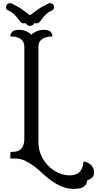

<svg xmlns="http://www.w3.org/2000/svg" viewBox="-20 -1010 619 1223"><path d="M225 -101Q225 -59 242 -21Q259 17 287 45.5Q315 74 351 90.5Q387 107 426 107Q461 107 484 88Q507 69 512 21L515 18Q550 27 564.5 46Q579 65 579 87Q579 114 563.5 124.5Q548 135 534 140Q534 158 525 168.5Q516 179 503.5 184.5Q491 190 476.5 191.5Q462 193 451 193Q409 193 374.5 178.5Q340 164 310 143Q280 122 253 96.5Q226 71 198.5 50Q171 29 141.5 14.5Q112 0 77 0H46V-42Q59 -42 75 -43.5Q91 -45 104 -53Q117 -61 126 -78.5Q135 -96 135 -128V-714Q135 -745 111.5 -761.5Q88 -778 46 -778Q46 -795 58 -807.5Q70 -820 100 -820Q126 -820 146.5 -811Q167 -802 180 -789Q193 -802 213.5 -811Q234 -820 260 -820Q290 -820 302 -807.5Q314 -795 314 -778Q273 -778 249 -761.5Q225 -745 225 -714ZM198 -863Q196 -855 188 -850Q180 -845 170 -845Q161 -845 154 -850Q147 -855 145 -863Q141 -861 136 -861Q119 -861 111.5 -869Q104 -877 95 -890Q86 -903 71 -918Q56 -933 25 -948Q20 -951 19.5 -955.5Q19 -960 19 -964Q19 -975 26 -982.5Q33 -990 44 -990Q55 -990 63 -983Q103 -964 131.5 -942Q160 -920 171 -913Q182 -920 211 -942Q240 -964 280 -983Q288 -990 296 -990Q306 -990 315 -984.5Q324 -979 324 -965Q324 -960 322.5 -955Q321 -950 318 -948Q287 -933 272 -918Q257 -903 248 -890Q239 -877 231 -869Q223 -861 207 -861Q202 -861 198 -863Z"/></svg>

Font: Milonga
Style: Regular
Weight: 400
Designer: Pablo Impallari, Brenda Gallo, Rodrigo Fuenzalida
Foundry: Pablo Impallari, Brenda Gallo, Rodrigo Fuenzalida
Version: Version 1.000; ttfautohint (v0.93) -l 8 -r 50 -G 200 -x 14 -